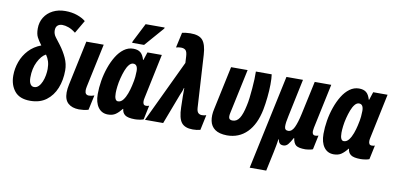

<svg xmlns="http://www.w3.org/2000/svg" viewBox="-88 -1057 3250 1578"><g transform="rotate(10 1537.0 -268.5)"><path d="M187 10Q98 10 56.5 -41.5Q15 -93 15 -171Q15 -230 35.5 -286.5Q56 -343 97 -387Q138 -431 199 -454Q174 -487 160 -514Q146 -541 146 -586Q146 -639 171.5 -680Q197 -721 242 -744Q287 -767 345 -767Q400 -767 444.5 -751.5Q489 -736 516 -713L453 -605Q421 -630 392.5 -640Q364 -650 341 -650Q316 -650 301 -636.5Q286 -623 286 -595Q286 -565 306 -539Q326 -513 348 -484Q382 -439 405 -389Q428 -339 428 -286Q428 -204 401 -137Q374 -70 320.5 -30Q267 10 187 10ZM199 -107Q221 -107 237 -123.5Q253 -140 263.5 -165.5Q274 -191 279 -219.5Q284 -248 284 -272Q284 -308 275.5 -335.5Q267 -363 250 -387Q213 -368 184.5 -311.5Q156 -255 156 -179Q156 -144 167.5 -125.5Q179 -107 199 -107Z M594 10Q536 9 503.5 -20Q471 -49 471 -110Q471 -125 473 -142Q475 -159 479 -177L558 -549H703L626 -187Q622 -167 622 -155Q622 -116 655 -116Q676 -116 700 -125L673 -1Q654 5 633.5 7.5Q613 10 594 10Z M836 10Q784 10 754.5 -30.5Q725 -71 725 -141Q725 -195 734.5 -252.5Q744 -310 763 -364.5Q782 -419 809 -463Q836 -507 871.5 -533Q907 -559 949 -559Q987 -559 1009 -541.5Q1031 -524 1043 -482H1046L1068 -549H1188L1110 -178Q1106 -160 1106 -149Q1106 -115 1131 -115Q1136 -115 1144 -116Q1152 -117 1158 -120L1133 -2Q1123 3 1100.5 6.5Q1078 10 1061 10Q1002 10 978.5 -7.5Q955 -25 953 -57H950Q924 -24 899 -7Q874 10 836 10ZM899 -111Q923 -111 941 -134Q959 -157 971.5 -191.5Q984 -226 991 -258Q1002 -305 1004.5 -334Q1007 -363 1007 -382Q1007 -438 970 -438Q951 -438 935 -418.5Q919 -399 907 -367.5Q895 -336 886 -300.5Q877 -265 873 -231.5Q869 -198 869 -176Q869 -111 899 -111ZM930 -605 933 -618 1013 -775H1172L1170 -766L1030 -605Z M1544 10Q1478 10 1449.5 -26Q1421 -62 1419 -154L1417 -244Q1417 -260 1417 -277Q1417 -294 1417 -313H1414Q1410 -295 1403.5 -280Q1397 -265 1392 -253L1296 0H1144L1390 -518L1387 -572Q1385 -611 1371.5 -623.5Q1358 -636 1333 -636Q1314 -636 1292 -630L1320 -757Q1349 -764 1388 -765Q1462 -766 1492 -730.5Q1522 -695 1527 -610L1553 -173Q1555 -142 1567 -130.5Q1579 -119 1598 -119Q1618 -119 1634 -125L1607 2Q1578 10 1544 10Z M1829 9Q1764 8 1729 -17Q1694 -42 1685 -86.5Q1676 -131 1689 -187L1766 -549H1904L1825 -178Q1818 -146 1824.5 -132.5Q1831 -119 1854 -119Q1889 -119 1911 -153.5Q1933 -188 1948 -260Q1955 -289 1959.5 -327.5Q1964 -366 1967.5 -407Q1971 -448 1972.5 -485.5Q1974 -523 1973 -549H2105Q2110 -516 2109.5 -464.5Q2109 -413 2103 -356.5Q2097 -300 2088 -253Q2063 -126 1996 -58.5Q1929 9 1829 9Z M2060 238 2228 -549H2366L2300 -235Q2287 -178 2288 -146.5Q2289 -115 2318 -115Q2349 -115 2368.5 -156Q2388 -197 2404 -271L2464 -549H2602L2523 -177Q2510 -115 2544 -115Q2559 -115 2571 -120L2546 -2Q2542 1 2530 3.5Q2518 6 2504.5 8Q2491 10 2484 10Q2428 10 2406.5 -5.5Q2385 -21 2378 -65H2375Q2355 -28 2339 -9Q2323 10 2300 10Q2280 10 2269.5 -0.5Q2259 -11 2255 -33H2252Q2249 -10 2244.5 15.5Q2240 41 2232 79L2198 238Z M2720 10Q2668 10 2638.5 -30.5Q2609 -71 2609 -141Q2609 -195 2618.5 -252.5Q2628 -310 2647 -364.5Q2666 -419 2693 -463Q2720 -507 2755.5 -533Q2791 -559 2833 -559Q2871 -559 2893 -541.5Q2915 -524 2927 -482H2930L2952 -549H3072L2994 -178Q2990 -160 2990 -149Q2990 -115 3015 -115Q3020 -115 3028 -116Q3036 -117 3042 -120L3017 -2Q3007 3 2984.5 6.5Q2962 10 2945 10Q2886 10 2862.5 -7.5Q2839 -25 2837 -57H2834Q2808 -24 2783 -7Q2758 10 2720 10ZM2783 -111Q2807 -111 2825 -134Q2843 -157 2855.5 -191.5Q2868 -226 2875 -258Q2886 -305 2888.5 -334Q2891 -363 2891 -382Q2891 -438 2854 -438Q2835 -438 2819 -418.5Q2803 -399 2791 -367.5Q2779 -336 2770 -300.5Q2761 -265 2757 -231.5Q2753 -198 2753 -176Q2753 -111 2783 -111Z"/></g></svg>

Font: Noto Sans ExtraCondensed ExtraBold
Style: Italic
Weight: 800
Width: 2
Italic angle: -12°
Designer: Monotype Design Team
Foundry: Monotype Imaging Inc.
Version: Version 2.013; ttfautohint (v1.8.4.7-5d5b)